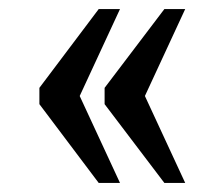

<svg xmlns="http://www.w3.org/2000/svg" viewBox="-20 -482 495 424"><path d="M343 -78 211 -252V-288L343 -462H389L300 -270L389 -78ZM198 -78 67 -252V-288L198 -462H245L156 -270L245 -78Z"/></svg>

Font: Noto Serif Khmer Condensed Medium
Style: Regular
Weight: 500
Width: 3
Designer: Danh Hong and the Monotype Design Team
Foundry: Monotype Imaging Inc.
Version: Version 2.004